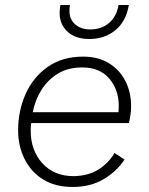

<svg xmlns="http://www.w3.org/2000/svg" viewBox="-20 -734 591 763"><path d="M269 9Q199 9 151 -21Q103 -51 77.5 -102.5Q52 -154 52 -216Q52 -294 82 -361Q112 -428 170 -468.5Q228 -509 310 -509Q370 -509 412.5 -483Q455 -457 478 -412.5Q501 -368 501 -311Q501 -280 492 -245H104Q102 -230 102 -215Q102 -136 148.5 -85Q195 -34 273 -34Q330 -35 370.5 -60Q411 -85 435 -126L475 -100Q443 -52 391 -21.5Q339 9 269 9ZM307 -466Q251 -466 211 -442Q171 -418 145.5 -378Q120 -338 110 -288H451Q452 -300 452 -312Q452 -378 414 -422Q376 -466 307 -466ZM492 -714Q481 -649 438.5 -614Q396 -579 335 -579Q280 -579 248.5 -608Q217 -637 217 -682Q217 -700 220 -714H258Q256 -701 256 -691Q256 -657 279 -637Q302 -617 339 -617Q382 -617 412.5 -642Q443 -667 451 -714Z"/></svg>

Font: Work Sans Light
Style: Italic
Weight: 300
Italic angle: -13°
Designer: Wei Huang
Foundry: Wei Huang
Version: Version 2.010; ttfautohint (v1.8.3)